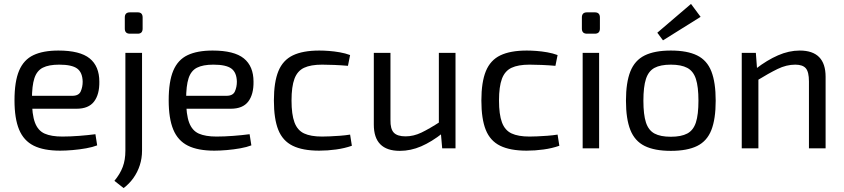

<svg xmlns="http://www.w3.org/2000/svg" viewBox="-20 -757 4309 980"><path d="M278 -499Q388 -499 437.5 -459Q487 -419 487 -340Q488 -275 460 -238.5Q432 -202 371 -202H87V-268H349Q382 -268 392 -290.5Q402 -313 402 -340Q401 -387 374 -407Q347 -427 282 -427Q229 -427 198.5 -411.5Q168 -396 155.5 -357.5Q143 -319 143 -250Q143 -172 158.5 -131Q174 -90 208 -75Q242 -60 298 -60Q337 -60 383.5 -63.5Q430 -67 467 -72L476 -15Q453 -6 419.5 0Q386 6 350.5 9Q315 12 287 12Q203 12 152 -13.5Q101 -39 77.5 -95.5Q54 -152 54 -245Q54 -341 77.5 -396.5Q101 -452 150.5 -475.5Q200 -499 278 -499Z M705 -487V12Q705 51 693.5 86.5Q682 122 661 151.5Q640 181 611 203L564 166Q593 131 606.5 95Q620 59 620 12V-487ZM683 -694Q708 -694 708 -668V-611Q708 -585 683 -585H643Q617 -585 617 -611V-668Q617 -694 643 -694Z M1065 -499Q1175 -499 1224.5 -459Q1274 -419 1274 -340Q1275 -275 1247 -238.5Q1219 -202 1158 -202H874V-268H1136Q1169 -268 1179 -290.5Q1189 -313 1189 -340Q1188 -387 1161 -407Q1134 -427 1069 -427Q1016 -427 985.5 -411.5Q955 -396 942.5 -357.5Q930 -319 930 -250Q930 -172 945.5 -131Q961 -90 995 -75Q1029 -60 1085 -60Q1124 -60 1170.5 -63.5Q1217 -67 1254 -72L1263 -15Q1240 -6 1206.5 0Q1173 6 1137.5 9Q1102 12 1074 12Q990 12 939 -13.5Q888 -39 864.5 -95.5Q841 -152 841 -245Q841 -341 864.5 -396.5Q888 -452 937.5 -475.5Q987 -499 1065 -499Z M1610 -499Q1632 -499 1659 -497Q1686 -495 1714.5 -490Q1743 -485 1767 -476L1756 -421Q1723 -424 1686.5 -425.5Q1650 -427 1624 -427Q1566 -427 1532 -411Q1498 -395 1483 -355Q1468 -315 1468 -244Q1468 -173 1483 -132.5Q1498 -92 1532 -76Q1566 -60 1624 -60Q1639 -60 1663 -61Q1687 -62 1714.5 -64Q1742 -66 1767 -70L1776 -13Q1739 0 1695.5 6Q1652 12 1609 12Q1525 12 1474 -13Q1423 -38 1400.5 -94Q1378 -150 1378 -244Q1378 -338 1401 -394Q1424 -450 1475 -474.5Q1526 -499 1610 -499Z M1973 -487V-145Q1972 -99 1990 -80Q2008 -61 2050 -61Q2091 -61 2131.5 -80.5Q2172 -100 2229 -137L2240 -78Q2183 -33 2129.5 -10Q2076 13 2021 13Q1888 13 1888 -121V-487ZM2305 -487V0H2237L2229 -92L2220 -107V-487Z M2669 -499Q2691 -499 2718 -497Q2745 -495 2773.5 -490Q2802 -485 2826 -476L2815 -421Q2782 -424 2745.5 -425.5Q2709 -427 2683 -427Q2625 -427 2591 -411Q2557 -395 2542 -355Q2527 -315 2527 -244Q2527 -173 2542 -132.5Q2557 -92 2591 -76Q2625 -60 2683 -60Q2698 -60 2722 -61Q2746 -62 2773.5 -64Q2801 -66 2826 -70L2835 -13Q2798 0 2754.5 6Q2711 12 2668 12Q2584 12 2533 -13Q2482 -38 2459.5 -94Q2437 -150 2437 -244Q2437 -338 2460 -394Q2483 -450 2534 -474.5Q2585 -499 2669 -499Z M3038 -487V0H2954V-487ZM3016 -694Q3042 -694 3042 -668V-611Q3042 -585 3016 -585H2976Q2950 -585 2950 -611V-668Q2950 -694 2976 -694Z M3404 -499Q3488 -499 3538.5 -474Q3589 -449 3611 -392.5Q3633 -336 3633 -243Q3633 -150 3611 -93.5Q3589 -37 3538.5 -12Q3488 13 3404 13Q3321 13 3270.5 -12Q3220 -37 3197.5 -93.5Q3175 -150 3175 -243Q3175 -336 3197.5 -392.5Q3220 -449 3270.5 -474Q3321 -499 3404 -499ZM3404 -427Q3351 -427 3320.5 -410.5Q3290 -394 3277 -354Q3264 -314 3264 -243Q3264 -172 3277 -132Q3290 -92 3320.5 -75.5Q3351 -59 3404 -59Q3457 -59 3488 -75.5Q3519 -92 3532 -132Q3545 -172 3545 -243Q3545 -314 3532 -354Q3519 -394 3488 -410.5Q3457 -427 3404 -427ZM3507 -737 3556 -671 3364 -551 3335 -590Z M4062 -499Q4194 -499 4194 -365V0H4109V-341Q4109 -390 4093 -408.5Q4077 -427 4039 -427Q3994 -427 3949 -405Q3904 -383 3842 -345L3838 -406Q3895 -450 3951 -474.5Q4007 -499 4062 -499ZM3838 -487 3845 -394 3851 -379V0H3766V-487Z"/></svg>

Font: Exo 2
Style: Regular
Weight: 400
Designer: Natanael Gama
Foundry: Natanael Gama
Version: Version 2.010